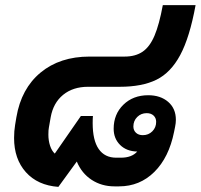

<svg xmlns="http://www.w3.org/2000/svg" viewBox="-20 -720 784 750"><path d="M667 -252Q667 -239 664 -225L660 -205Q640 -105 583 -48.5Q526 8 445 8H427Q377 8 338 -17.5Q299 -43 280 -89L208 10Q127 4 81 -47.5Q35 -99 35 -181Q35 -208 39 -232L44 -262Q63 -374 138.5 -436.5Q214 -499 330 -499H467Q509 -499 537 -518Q565 -537 583.5 -580.5Q602 -624 616 -700H744Q721 -574 684 -505Q647 -436 591 -408.5Q535 -381 448 -381H324Q265 -381 226.5 -349.5Q188 -318 178 -262L171 -222Q169 -213 169 -194Q169 -171 175.5 -151Q182 -131 194 -120L296 -267H343Q342 -257 342 -239Q342 -172 365.5 -138Q389 -104 434 -104H452Q495 -104 516 -128Q474 -129 449 -154Q424 -179 424 -217Q424 -274 462 -311Q500 -348 559 -348Q607 -348 637 -322Q667 -296 667 -252ZM538 -192Q560 -192 575 -207Q590 -222 590 -244Q590 -259 580 -268.5Q570 -278 553 -278Q531 -278 516 -263Q501 -248 501 -226Q501 -211 511 -201.5Q521 -192 538 -192Z"/></svg>

Font: Bai Jamjuree
Style: Bold Italic
Weight: 700
Italic angle: -10°
Designer: Katatrad Aksorn Co.,Ltd.
Foundry: Cadson Demak Co.,Ltd.
Version: Version 1.000; ttfautohint (v1.6)